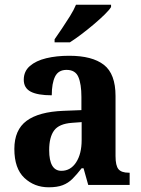

<svg xmlns="http://www.w3.org/2000/svg" viewBox="-20 -786 601 816"><path d="M187 10Q126 10 83.5 -30Q41 -70 41 -153Q41 -234 93 -272.5Q145 -311 250 -315L326 -318V-374Q326 -429 313 -459Q300 -489 263 -489Q228 -489 214 -460.5Q200 -432 200 -381Q140 -381 110.5 -396.5Q81 -412 81 -447Q81 -483 107 -505.5Q133 -528 176.5 -538.5Q220 -549 274 -549Q372 -549 421.5 -510.5Q471 -472 471 -378V-123Q471 -82 483.5 -67Q496 -52 527 -52H531V0H355L335 -71H327Q306 -44 288 -26Q270 -8 246.5 1Q223 10 187 10ZM241 -60Q280 -60 303.5 -96Q327 -132 327 -191V-267L286 -264Q231 -260 210 -231.5Q189 -203 189 -148Q189 -60 241 -60ZM212 -619Q226 -639 243.5 -665Q261 -691 277.5 -717.5Q294 -744 303 -766H452V-756Q444 -743 424 -723.5Q404 -704 378 -682Q352 -660 325.5 -640Q299 -620 277 -606H212Z"/></svg>

Font: Noto Serif Lao SemiCondensed
Style: Bold
Weight: 700
Width: 4
Designer: Monotype Design Team
Foundry: Monotype Imaging Inc.
Version: Version 2.003; ttfautohint (v1.8.4.7-5d5b)